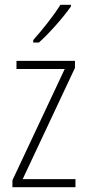

<svg xmlns="http://www.w3.org/2000/svg" viewBox="-20 -850 365 804"><path d="M277 -823V-830H233C203 -782 162 -731 119 -682V-672H143C186 -710 245 -777 277 -823ZM296 -66V-100H75L294 -566V-595H49V-561H251L32 -95V-66Z"/></svg>

Font: Noto Sans Malayalam UI Condensed ExtraLight
Style: Regular
Weight: 200
Width: 3
Designer: Jelle Bosma - Monotype Design Team
Foundry: Monotype Imaging Inc.
Version: Version 2.104